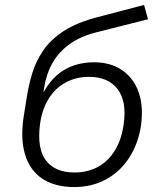

<svg xmlns="http://www.w3.org/2000/svg" viewBox="-20 -749 662 777"><path d="M280 8Q203 8 152 -25.5Q101 -59 81.5 -123.5Q62 -188 76 -278L87 -347Q95 -401 110 -451Q125 -501 155 -545Q185 -589 238 -623.5Q291 -658 376 -680L563 -729L579 -671L369 -618Q306 -602 262.5 -571Q219 -540 193.5 -496Q168 -452 159 -396L156 -377H157Q179 -417 209.5 -444Q240 -471 278.5 -484Q317 -497 360 -497Q427 -497 473.5 -465.5Q520 -434 540.5 -377.5Q561 -321 551 -244Q540 -168 503 -111Q466 -54 409 -23Q352 8 280 8ZM281 -51Q335 -51 377 -74Q419 -97 446 -142Q473 -187 481 -250Q493 -341 455 -389.5Q417 -438 340 -438Q287 -438 244.5 -414.5Q202 -391 176 -348Q150 -305 142 -247Q129 -147 166.5 -99Q204 -51 281 -51Z"/></svg>

Font: Nunito Sans 7pt Light
Style: Italic
Weight: 300
Italic angle: -9°
Designer: Vernon Adams
Foundry: Vernon Adams
Version: Version 3.101;gftools[0.9.27]